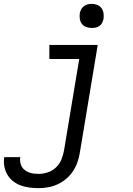

<svg xmlns="http://www.w3.org/2000/svg" viewBox="-72 -753 692 996"><path d="M129 223Q105 223 81 220Q57 217 35.5 209Q14 201 -4 187Q-22 173 -33.5 153.5Q-45 134 -49.5 110.5Q-54 87 -50 63Q-50 63 -49.5 62.5Q-49 62 -49 62H33Q33 62 33 62Q33 62 33 62Q31 75 33 88Q35 101 41 111.5Q47 122 57 129.5Q67 137 78.5 141.5Q90 146 103 147.5Q116 149 129 149Q152 149 176 141Q200 133 218.5 115.5Q237 98 246.5 74.5Q256 51 260 28L339 -447H184V-520H435L342 40Q338 65 329.5 89Q321 113 306.5 135Q292 157 271.5 174.5Q251 192 227 203Q203 214 178 218.5Q153 223 129 223ZM404 -608Q389 -608 375 -613Q361 -618 352.5 -629.5Q344 -641 342 -655.5Q340 -670 342 -685Q344 -695 349.5 -705Q355 -715 364 -721.5Q373 -728 383 -730.5Q393 -733 404 -733Q419 -733 432.5 -727.5Q446 -722 454.5 -710.5Q463 -699 465 -684.5Q467 -670 465 -655Q463 -645 458 -635Q453 -625 444 -618.5Q435 -612 424.5 -610Q414 -608 404 -608Z"/></svg>

Font: Zed Sans Extended
Style: Italic
Weight: 400
Width: 7
Italic angle: -9°
Designer: Belleve Invis
Foundry: Belleve Invis
Version: Version 1.0.0; ttfautohint (v1.8.4)